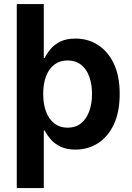

<svg xmlns="http://www.w3.org/2000/svg" viewBox="-20 -748 667 972"><path d="M361.8 9.3Q316.4 9.3 285.4 -6.1Q254.4 -21.5 235.6 -43.7Q216.8 -65.9 206.5 -86.9H201.7V204.1H64.9V-727.5H201.7V-454.6H206.5Q216.3 -475.6 234.9 -498.3Q253.4 -521 284.2 -536.9Q314.9 -552.7 362.8 -552.7Q424.8 -552.7 475.1 -521Q525.4 -489.3 555.7 -426.8Q585.9 -364.3 585.9 -272Q585.9 -181.6 556.6 -118.9Q527.3 -56.2 476.6 -23.4Q425.8 9.3 361.8 9.3ZM322.3 -101.6Q362.8 -101.6 390.1 -123.5Q417.5 -145.5 431.6 -184.3Q445.8 -223.1 445.8 -272.5Q445.8 -321.8 431.9 -360.1Q418 -398.4 390.4 -420.2Q362.8 -441.9 322.3 -441.9Q282.7 -441.9 255.1 -420.9Q227.5 -399.9 213.1 -362.1Q198.7 -324.2 198.7 -272.5Q198.7 -221.2 213.1 -182.9Q227.5 -144.5 255.4 -123Q283.2 -101.6 322.3 -101.6Z"/></svg>

Font: Inter Cardless
Style: Bold
Weight: 700
Designer: Rasmus Andersson
Foundry: rsms
Version: Version 4.001;git-9221beed3